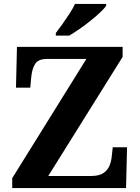

<svg xmlns="http://www.w3.org/2000/svg" viewBox="-20 -951 707 971"><path d="M41.8 0V-49.9L416.8 -653H220.1Q173.2 -653 157.7 -627.9Q142.1 -602.8 138.1 -561.7L133.1 -507.7H60.8L65.8 -714H600.1V-663.1L224.1 -61H440.2Q481.2 -61 502.8 -75.7Q524.5 -90.4 533.8 -113.3Q543.2 -136.1 545.2 -161L550.2 -206.3H622.5L617.5 0ZM262.3 -784Q277.3 -803 295.6 -829Q313.9 -855 331.6 -882Q349.2 -909 359.2 -931H516.6V-921Q507.6 -908 486.4 -888Q465.2 -868 437.8 -846Q410.4 -824 382.2 -804.5Q353.9 -785 330.5 -771H262.3Z"/></svg>

Font: Noto Serif Sinhala
Style: Regular
Weight: 400
Designer: Jelle Bosma - Monotype Design Team
Foundry: Monotype Imaging Inc.
Version: Version 2.006